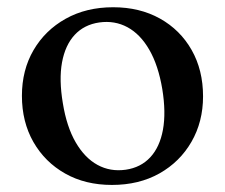

<svg xmlns="http://www.w3.org/2000/svg" viewBox="-20 -499 622 530"><path d="M292.5 -479Q365.5 -479 421.5 -447.8Q477.5 -416.5 509 -361Q540.5 -305.5 540.5 -233Q540.5 -163 508.5 -107.5Q476.5 -52 420 -20.2Q363.5 11.5 289 11.5Q215.5 11.5 159.8 -20Q104 -51.5 72.2 -107Q40.5 -162.5 40.5 -234.5Q40.5 -305.5 72.5 -360.5Q104.5 -415.5 161.2 -447.2Q218 -479 292.5 -479ZM327 -30.5Q368.5 -36.5 394.8 -64.8Q421 -93 429.8 -140.8Q438.5 -188.5 428 -253Q417 -318.5 392.2 -361.5Q367.5 -404.5 332 -423.8Q296.5 -443 254 -437Q212.5 -431 186.2 -402.8Q160 -374.5 151.2 -326.8Q142.5 -279 153.5 -214Q164 -149 189 -106Q214 -63 249.2 -43.8Q284.5 -24.5 327 -30.5Z"/></svg>

Font: Fraunces 17pt
Style: Regular
Weight: 400
Version: Version 1.000;[b76b70a41]